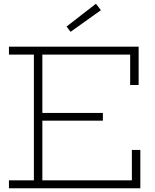

<svg xmlns="http://www.w3.org/2000/svg" viewBox="-20 -1000 823 1020"><path d="M526.5 -400V-359H185V-400ZM680.5 -203.5H725.5V0H27.5V-42H160V-710H27.5V-752H716.5V-548.5H671.5V-710H205V-42H680.5ZM489.5 -980 516 -946 355 -831 333.5 -859Z"/></svg>

Font: Hepta Slab Light
Style: Regular
Weight: 300
Designer: Michael LaGattuta
Foundry: Michael LaGattuta
Version: Version 1.102